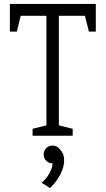

<svg xmlns="http://www.w3.org/2000/svg" viewBox="-20 -687 535 972"><path d="M278 0H215V-607H30V-667H465V-607H278ZM268 0V-55L348 -35V0ZM30 -527V-667H100L65 -527ZM465 -527H430L395 -667H465ZM145 0V-35L225 -55V0ZM246 140Q227 140 214 127Q201 114 201 95Q201 76 214 63Q227 50 246 50Q265 50 278 63Q291 76 291 95Q291 114 278 127Q265 140 246 140ZM191 238Q214 219 230 190.5Q246 162 246 140L280 65Q300 85 303.5 109Q307 133 300.5 157Q294 181 281.5 203Q269 225 255.5 241Q242 257 233 265Z"/></svg>

Font: Epunda Slab Light
Style: Regular
Weight: 300
Designer: Simon Atzbach
Foundry: typofactur
Version: Version 1.102